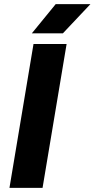

<svg xmlns="http://www.w3.org/2000/svg" viewBox="-20 -914 460 934"><path d="M26 0 143 -700H304L187 0ZM135 -752 251 -894H420L286 -752Z"/></svg>

Font: Figtree Light ExtraBold
Style: Italic
Weight: 800
Italic angle: -9.5°
Version: Version 2.001;gftools[0.9.30]